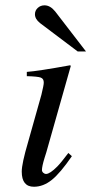

<svg xmlns="http://www.w3.org/2000/svg" viewBox="-20 -693 344 724"><path d="M237.8 -116.2 251 -104Q207.5 -40.5 175.3 -14.6Q143.1 11.2 107.9 11.2Q62 11.2 62 -45.9Q62 -76.2 85.9 -157.2L136.2 -335.9Q145 -372.1 145 -380.9Q145.5 -396 133.8 -400.4Q122.1 -404.8 81.1 -405.8V-421.9Q123 -424.8 244.1 -446.8L247.1 -444.8L154.8 -119.1Q153.3 -113.3 147.9 -97.2Q138.2 -65.4 138.2 -51.8Q138.2 -45.9 143.1 -41.5Q147.9 -37.1 153.8 -37.1Q168 -37.1 195.8 -64.9Q209 -78.1 237.8 -116.2ZM272.9 -499 130.9 -606Q111.8 -621.1 111.8 -639.2Q111.8 -653.3 122.3 -663.1Q132.8 -672.9 147.9 -672.9Q169.4 -672.9 188 -649.9L304.2 -499Z"/></svg>

Font: Accordance
Style: Italic
Weight: 400
Italic angle: -11°
Version: Version 1.2 (build January 31, 2020) Miklal Software Solutio